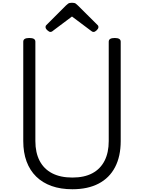

<svg xmlns="http://www.w3.org/2000/svg" viewBox="-20 -1356 1047 1395"><path d="M506 19Q421 19 355 -4.5Q289 -28 243 -73Q197 -118 173 -183Q149 -248 149 -331V-1053Q149 -1067 160 -1073.5Q171 -1080 193 -1080Q215 -1080 226 -1073.5Q237 -1067 237 -1053V-331Q237 -247 268 -187.5Q299 -128 359 -97Q419 -66 506 -66Q592 -66 650.5 -97Q709 -128 739.5 -187.5Q770 -247 770 -331V-1053Q770 -1067 781 -1073.5Q792 -1080 814 -1080Q857 -1080 857 -1053V-331Q857 -220 816 -141.5Q775 -63 696.5 -22Q618 19 506 19ZM346 -1124Q337 -1124 324 -1136Q311 -1148 311 -1158Q311 -1161 311.5 -1165Q312 -1169 317 -1174L459 -1316Q466 -1323 475 -1329.5Q484 -1336 503 -1336Q522 -1336 530.5 -1329.5Q539 -1323 546 -1316L689 -1174Q694 -1169 694.5 -1165Q695 -1161 695 -1158Q695 -1148 682.5 -1136Q670 -1124 660 -1124Q653 -1124 648 -1127.5Q643 -1131 635 -1137L503 -1236L371 -1137Q364 -1131 358.5 -1127.5Q353 -1124 346 -1124Z"/></svg>

Font: Playwrite AR
Style: Regular
Weight: 400
Designer: Veronika Burian, José Scaglione
Foundry: TypeTogether
Version: Version 1.002